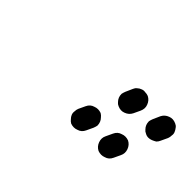

<svg xmlns="http://www.w3.org/2000/svg" viewBox="-36 -709 461 461"><g transform="rotate(45 195.0 -478.0)"><path d="M185 -405Q187 -400 191 -396Q194 -392 199 -389Q210 -385 220 -389Q231 -392 236 -403L244 -420Q246 -425 247 -430Q247 -436 245 -441Q243 -446 239 -450Q236 -454 231 -457Q220 -461 210 -457Q199 -454 194 -443L186 -426Q184 -421 184 -416Q183 -410 185 -405ZM292 -389Q303 -385 313 -389Q324 -392 329 -403L337 -420Q342 -430 338 -441Q334 -452 324 -457Q313 -461 303 -457Q292 -454 287 -443L279 -426Q274 -416 278 -405Q282 -394 292 -389ZM329 -514Q331 -509 335 -505Q338 -501 343 -499Q348 -496 354 -496Q359 -496 364 -498Q369 -500 374 -503Q378 -507 380 -512L388 -529Q390 -534 390 -540Q391 -545 389 -550Q387 -555 383 -560Q380 -564 375 -566Q364 -571 354 -567Q343 -563 338 -553L330 -535Q328 -530 327 -525Q327 -519 329 -514ZM236 -514Q238 -509 242 -505Q245 -501 250 -499Q261 -494 271 -498Q282 -502 287 -512L295 -529Q300 -540 296 -550Q292 -561 282 -566Q277 -568 271 -568Q266 -569 261 -567Q255 -565 251 -561Q247 -558 245 -553L237 -535Q235 -530 234 -525Q234 -519 236 -514Z"/></g></svg>

Font: FRB American Cursive Guidelines Dotted Ultra
Style: Bold Italic
Weight: 1000
Italic angle: -25°
Version: Version 2.0;Modular Font Editor K font №1